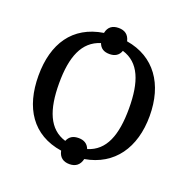

<svg xmlns="http://www.w3.org/2000/svg" viewBox="-145 -911 1083 1108"><g transform="rotate(20 397.0 -357.0)"><path d="M398 61C435 61 460 43 469 4C644 -26 739 -163 739 -358C739 -554 644 -690 469 -719C460 -758 435 -775 398 -775C360 -775 335 -758 327 -719C144 -690 56 -555 56 -359C56 -162 144 -24 327 4C335 43 360 61 398 61ZM330 -57C224 -89 183 -195 183 -358C183 -520 224 -625 331 -658C342 -628 364 -615 398 -615C430 -615 454 -628 465 -659C572 -627 612 -522 612 -358C612 -194 572 -88 465 -56C454 -85 431 -99 398 -99C364 -99 342 -86 330 -57Z"/></g></svg>

Font: Noto Serif Medium
Style: Regular
Weight: 500
Designer: Monotype Design Team
Foundry: Monotype Imaging Inc.
Version: Version 2.013